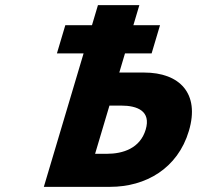

<svg xmlns="http://www.w3.org/2000/svg" viewBox="-20 -723 761 741"><path d="M232.1 -625.8H335L358 -703.1H517.8L494.8 -625.8H597.6L565.2 -517H462.4L440.4 -443H536.4C673.3 -443 752.1 -362.3 709 -217.8C665.8 -72.4 541.9 -1.9 405.1 -1.9H149.2L302.6 -517H199.7ZM402.4 -315.5 347 -129.4H392C454.9 -129.4 520.8 -150.6 542.3 -222.9C563.5 -294.3 510.4 -315.5 447.5 -315.5Z"/></svg>

Font: Hussar
Style: BdOblThree
Weight: 700
Foundry: Cannot Into Space Fonts
Version: Version 2.00